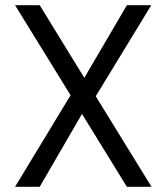

<svg xmlns="http://www.w3.org/2000/svg" viewBox="-20 -720 642 740"><path d="M133 0 296 -281 469 0H564L349 -349L563 -700H469L305 -420L133 -700H38L252 -353L38 0Z"/></svg>

Font: Rootstock Sans Body
Style: Regular
Weight: 400
Designer: Colophon Foundry, Jonny Pinhorn
Foundry: Colophon Foundry
Version: Version 1.200;FEAKit 1.0